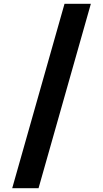

<svg xmlns="http://www.w3.org/2000/svg" viewBox="-20 -843 540 1006"><path d="M44 143 318 -823H456L182 143Z"/></svg>

Font: Iosevka SS18 Heavy
Style: Regular
Weight: 900
Monospace: yes
Designer: Belleve Invis
Foundry: Belleve Invis
Version: Version 25.1.1; ttfautohint (v1.8.4)